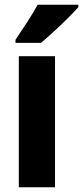

<svg xmlns="http://www.w3.org/2000/svg" viewBox="-20 -786 349 806"><path d="M211 0H59V-550H211ZM309 -756Q293 -738 265.5 -710.5Q238 -683 207.5 -655Q177 -627 152 -606H45V-619Q70 -656 95 -694.5Q120 -733 138 -766H309Z"/></svg>

Font: Noto Sans Lao Condensed ExtraBold
Style: Regular
Weight: 800
Width: 3
Designer: Monotype Design Team
Foundry: Monotype Imaging Inc.
Version: Version 2.003; ttfautohint (v1.8.4.7-5d5b)